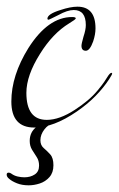

<svg xmlns="http://www.w3.org/2000/svg" viewBox="-37 -364 356 575"><path d="M220 -212Q207 -212 207 -227Q207 -233 213 -254Q220 -275 220 -289Q220 -334 184 -334Q165 -334 138 -319Q110 -305 109 -305Q105 -305 105 -308Q105 -322 144 -334Q174 -344 195 -344Q249 -344 249 -279Q249 -261 242 -240Q232 -212 220 -212ZM66 18Q-3 18 -3 -60Q-3 -138 48 -220Q107 -313 179 -313Q190 -313 190 -309Q190 -306 170 -294Q121 -264 83 -203Q42 -138 42 -86Q42 -5 103 -5Q141 -5 187 -35Q207 -48 224.5 -62.5Q242 -77 256 -94Q261 -100 268 -109Q275 -118 283 -131Q292 -146 297 -146Q297 -146 299 -144Q299 -141 290 -127Q273 -101 249 -76.5Q225 -52 193 -30Q123 18 66 18ZM49 191Q29 191 14 185Q-1 179 -9 172Q-17 166 -17 159Q-17 153 -11 153Q-7 153 -3 156Q5 162 15.5 164.5Q26 167 36 167Q54 167 67 158.5Q80 150 80 132Q80 117 73 106.5Q66 96 59 84.5Q52 73 52 58Q52 31 73 15.5Q94 0 110 0Q120 0 121 7Q108 8 96 23.5Q84 39 84 56Q84 71 94 79.5Q104 88 113.5 98.5Q123 109 123 131Q123 153 111 166.5Q99 180 82 185.5Q65 191 49 191Z"/></svg>

Font: Love Light
Style: Regular
Weight: 400
Designer: Robert E. Leuschke
Foundry: Robert E. Leuschke
Version: Version 1.010; ttfautohint (v1.8.3)